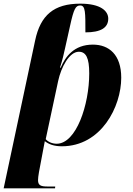

<svg xmlns="http://www.w3.org/2000/svg" viewBox="-59 -790 725 1050"><path d="M133 -568 -39 240H242L243 230H202C164 230 149 224 149 195C149 184 151 171 154 152L176 35C180 15 183 -1 186 -18C208 -1 236 10 279 10C495 10 604 -207 604 -365C604 -491 537 -546 449 -546C345 -546 298 -479 273 -420H269C284 -467 289 -491 297 -527L324 -648C345 -744 355 -760 380 -760C409 -760 408 -720 408 -613C492 -613 533 -638 533 -688C533 -729 493 -770 380 -770C236 -770 162 -707 133 -568ZM251 -4C225 -4 203 -15 191 -29L259 -347C275 -422 320 -507 372 -507C411 -507 429 -474 429 -389C429 -217 358 -4 251 -4Z"/></svg>

Font: Noto Serif Display ExtraBold
Style: Italic
Weight: 800
Italic angle: -12°
Designer: Monotype Design Team
Foundry: Monotype Imaging Inc.
Version: Version 2.009